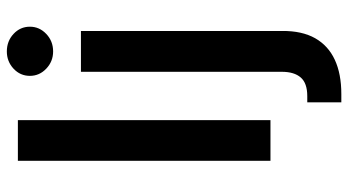

<svg xmlns="http://www.w3.org/2000/svg" viewBox="-245 -554 1003 553"><g transform="rotate(-90 256.5 -277.5)"><path d="M187 -727.5V0H69.8V-727.5ZM326.2 -545.9H443.8V33.7Q444.3 90.8 422.9 128.7Q401.4 166.5 360.8 185.3Q320.3 204.1 262.2 204.1H238.3V106H256.3Q293.5 106 309.8 87.2Q326.2 68.4 326.2 32.7ZM384.8 -626Q356 -626 335.2 -645.8Q314.5 -665.5 314.5 -692.9Q314.5 -720.7 335.2 -740Q356 -759.3 384.8 -759.3Q414.6 -759.3 435.3 -740Q456.1 -720.7 456.1 -692.9Q456.1 -665.5 435.3 -645.8Q414.6 -626 384.8 -626Z"/></g></svg>

Font: Inter Cardless
Style: Medium
Weight: 500
Designer: Rasmus Andersson
Foundry: rsms
Version: Version 4.001;git-9221beed3